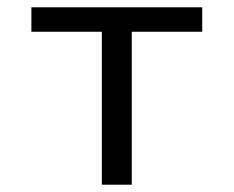

<svg xmlns="http://www.w3.org/2000/svg" viewBox="-20 -506 640 526"><path d="M259 0V-419H66V-486H534V-419H341V0Z"/></svg>

Font: Source Code Pro
Style: Regular
Weight: 400
Monospace: yes
Designer: Paul D. Hunt, Teo Tuominen
Foundry: Adobe Systems Incorporated
Version: Version 1.018;hotconv 1.0.116;makeotfexe 2.5.65601